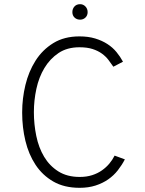

<svg xmlns="http://www.w3.org/2000/svg" viewBox="-20 -886 692 918"><path d="M361 12Q287 12 235 -18Q183 -48 150 -98Q117 -148 101.5 -212.5Q86 -277 86 -346V-350Q86 -415 101.5 -479.5Q117 -544 150 -596Q183 -648 235 -680Q287 -712 360 -712Q402 -712 435 -702Q468 -692 493.5 -675.5Q519 -659 537 -637Q555 -615 568 -591Q557 -585 545 -579Q533 -573 522 -567Q511 -583 498.5 -599.5Q486 -616 467.5 -629.5Q449 -643 423 -651.5Q397 -660 360 -660Q301 -660 260 -632.5Q219 -605 192.5 -561Q166 -517 154 -461.5Q142 -406 142 -350Q142 -292 153.5 -236Q165 -180 191 -136.5Q217 -93 259 -66.5Q301 -40 361 -40Q394 -40 420.5 -48.5Q447 -57 467.5 -71.5Q488 -86 503 -104Q518 -122 528 -142Q540 -137 552.5 -133Q565 -129 577 -124Q563 -97 543.5 -72Q524 -47 497.5 -28.5Q471 -10 437 1Q403 12 361 12ZM363 -792Q347 -792 336.5 -802Q326 -812 326 -828Q326 -844 336 -855Q346 -866 363 -866Q378 -866 388.5 -855Q399 -844 399 -828Q399 -812 388.5 -802Q378 -792 363 -792Z"/></svg>

Font: Transpass ExtraLight
Style: Regular
Weight: 200
Designer: Delve Withrington
Foundry: Delve Fonts
Version: Version 1.001;December 18, 2019;FontCreator 12.0.0.2547 64-b